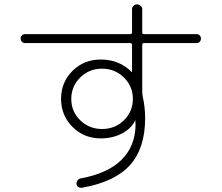

<svg xmlns="http://www.w3.org/2000/svg" viewBox="-20 -832 1040 901"><path d="M561.5 -267.6Q603.5 -308.6 603.5 -367.7Q603.5 -426.8 561.5 -468.3Q519.5 -509.8 459 -509.8Q398.4 -509.8 356.4 -468.3Q314.5 -426.8 314.5 -367.7Q314.5 -308.6 356.4 -267.6Q398.4 -226.6 459 -226.6Q519.5 -226.6 561.5 -267.6ZM97.7 -629.9Q88.9 -629.9 83 -635.7Q77.1 -641.6 77.1 -650.9Q77.1 -660.2 83 -666Q88.9 -671.9 97.7 -671.9H590.8Q599.6 -671.9 599.6 -679.7V-788.1Q599.6 -797.9 606.4 -804.7Q613.3 -811.5 623 -811.5Q632.8 -811.5 640.1 -804.7Q647.5 -797.9 647.5 -788.1V-679.7Q647.5 -671.9 655.3 -671.9H902.3Q911.1 -671.9 917 -666Q922.9 -660.2 922.9 -650.9Q922.9 -641.6 917 -635.7Q911.1 -629.9 902.3 -629.9H655.3Q647.5 -629.9 647.5 -621.1V-398.4Q647.5 -393.6 649.4 -380.9Q661.1 -330.1 661.1 -277.3Q661.1 -136.7 590.3 -57.6Q519.5 21.5 366.2 48.8Q356.4 50.8 348.1 45.9Q339.8 41 338.9 31.2Q337.9 22.5 343.8 14.6Q349.6 6.8 359.4 4.9Q484.4 -17.6 549.3 -81.1Q614.3 -144.5 616.2 -245.1Q616.2 -248 615.7 -254.9Q615.2 -261.7 615.2 -264.6Q615.2 -266.6 614.3 -266.6Q613.3 -266.6 613.3 -264.6Q593.8 -226.6 550.3 -204.6Q506.8 -182.6 453.1 -182.6Q374 -182.6 320.3 -236.3Q266.6 -290 266.6 -368.2Q266.6 -446.3 320.3 -499.5Q374 -552.7 453.1 -552.7Q539.1 -552.7 596.7 -495.1Q596.7 -494.1 598.6 -494.1Q599.6 -494.1 599.6 -496.1V-621.1Q599.6 -629.9 590.8 -629.9Z"/></svg>

Font: Rounded-X Mgen+ 1m light
Style: Regular
Weight: 200
Designer: [Source Han Sans]
Ryoko NISHIZUKA  (kana & ideographs); Paul D. Hunt (Latin, Greek & Cyrillic); Wenlong ZHANG  (bopomofo
Version: Version 1.059.20150602